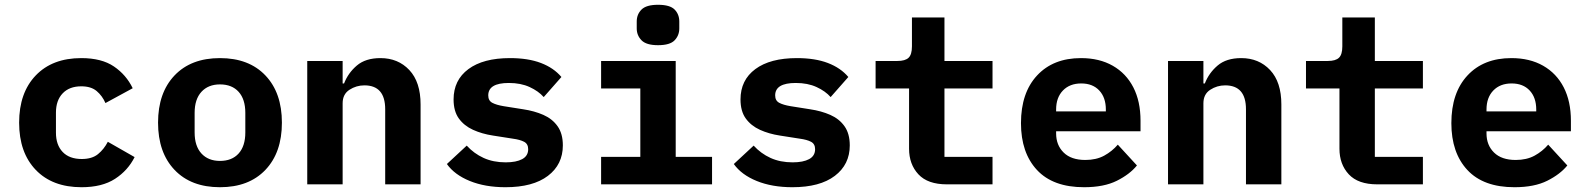

<svg xmlns="http://www.w3.org/2000/svg" viewBox="-20 -771 6640 803"><path d="M321 12Q199 12 129.5 -60.5Q60 -133 60 -258Q60 -383 129.5 -455.5Q199 -528 320 -528Q405 -528 456.5 -493Q508 -458 535 -402L421 -340Q408 -370 384.5 -390Q361 -410 320 -410Q270 -410 242 -380.5Q214 -351 214 -300V-216Q214 -165 242 -135.5Q270 -106 322 -106Q365 -106 390 -126.5Q415 -147 431 -178L543 -114Q515 -58 461 -23Q407 12 321 12Z M900 12Q779 12 710 -60.5Q641 -133 641 -258Q641 -383 710 -455.5Q779 -528 900 -528Q1021 -528 1090 -455.5Q1159 -383 1159 -258Q1159 -133 1090 -60.5Q1021 12 900 12ZM900 -98Q950 -98 978 -129Q1006 -160 1006 -217V-299Q1006 -356 978 -387Q950 -418 900 -418Q851 -418 822.5 -387Q794 -356 794 -299V-217Q794 -160 822.5 -129Q851 -98 900 -98Z M1265 0V-516H1413V-422H1419Q1436 -466 1472.5 -497Q1509 -528 1571 -528Q1645 -528 1692 -478Q1739 -428 1739 -334V0H1591V-314Q1591 -414 1504 -414Q1470 -414 1441.5 -395.5Q1413 -377 1413 -339V0Z M2094 12Q2009 12 1945 -14Q1881 -40 1849 -85L1932 -162Q1962 -129 2002.5 -110.5Q2043 -92 2095 -92Q2139 -92 2164 -105.5Q2189 -119 2189 -147Q2189 -169 2172 -178Q2155 -187 2125 -191L2042 -204Q1996 -211 1958.5 -228Q1921 -245 1899 -275.5Q1877 -306 1877 -355Q1877 -436 1939 -482Q2001 -528 2113 -528Q2189 -528 2242.5 -507.5Q2296 -487 2328 -449L2254 -365Q2232 -390 2195 -407Q2158 -424 2108 -424Q2022 -424 2022 -372Q2022 -350 2039 -341Q2056 -332 2086 -327L2168 -314Q2215 -307 2252.5 -290.5Q2290 -274 2312 -243Q2334 -212 2334 -163Q2334 -83 2271.5 -35.5Q2209 12 2094 12Z M2732 -582Q2683 -582 2663 -602.5Q2643 -623 2643 -652V-681Q2643 -711 2663 -731Q2683 -751 2732 -751Q2782 -751 2801.5 -731Q2821 -711 2821 -681V-652Q2821 -623 2801.5 -602.5Q2782 -582 2732 -582ZM2494 -115H2658V-401H2494V-516H2806V-115H2958V0H2494Z M3294 12Q3209 12 3145 -14Q3081 -40 3049 -85L3132 -162Q3162 -129 3202.5 -110.5Q3243 -92 3295 -92Q3339 -92 3364 -105.5Q3389 -119 3389 -147Q3389 -169 3372 -178Q3355 -187 3325 -191L3242 -204Q3196 -211 3158.5 -228Q3121 -245 3099 -275.5Q3077 -306 3077 -355Q3077 -436 3139 -482Q3201 -528 3313 -528Q3389 -528 3442.5 -507.5Q3496 -487 3528 -449L3454 -365Q3432 -390 3395 -407Q3358 -424 3308 -424Q3222 -424 3222 -372Q3222 -350 3239 -341Q3256 -332 3286 -327L3368 -314Q3415 -307 3452.5 -290.5Q3490 -274 3512 -243Q3534 -212 3534 -163Q3534 -83 3471.5 -35.5Q3409 12 3294 12Z M3940 0Q3860 0 3821 -42Q3782 -84 3782 -149V-401H3642V-516H3733Q3766 -516 3780 -529.5Q3794 -543 3794 -577V-698H3930V-516H4131V-401H3930V-115H4131V0Z M4514 12Q4384 12 4317 -60Q4250 -132 4250 -256Q4250 -383 4317.5 -455.5Q4385 -528 4501 -528Q4578 -528 4634 -496Q4690 -464 4720 -405.5Q4750 -347 4750 -266V-222H4397V-213Q4397 -164 4428.5 -133Q4460 -102 4519 -102Q4565 -102 4598 -120Q4631 -138 4655 -166L4735 -79Q4705 -42 4651 -15Q4597 12 4514 12ZM4502 -422Q4454 -422 4425.5 -392.5Q4397 -363 4397 -313V-305H4605V-313Q4605 -363 4577.5 -392.5Q4550 -422 4502 -422Z M4865 0V-516H5013V-422H5019Q5036 -466 5072.5 -497Q5109 -528 5171 -528Q5245 -528 5292 -478Q5339 -428 5339 -334V0H5191V-314Q5191 -414 5104 -414Q5070 -414 5041.5 -395.5Q5013 -377 5013 -339V0Z M5740 0Q5660 0 5621 -42Q5582 -84 5582 -149V-401H5442V-516H5533Q5566 -516 5580 -529.5Q5594 -543 5594 -577V-698H5730V-516H5931V-401H5730V-115H5931V0Z M6314 12Q6184 12 6117 -60Q6050 -132 6050 -256Q6050 -383 6117.5 -455.5Q6185 -528 6301 -528Q6378 -528 6434 -496Q6490 -464 6520 -405.5Q6550 -347 6550 -266V-222H6197V-213Q6197 -164 6228.5 -133Q6260 -102 6319 -102Q6365 -102 6398 -120Q6431 -138 6455 -166L6535 -79Q6505 -42 6451 -15Q6397 12 6314 12ZM6302 -422Q6254 -422 6225.5 -392.5Q6197 -363 6197 -313V-305H6405V-313Q6405 -363 6377.5 -392.5Q6350 -422 6302 -422Z"/></svg>

Font: Lilex Nerd Font
Style: Bold
Weight: 700
Designer: Mike Abbink, Paul van der Laan, Pieter van Rosmalen, Mikhael Khrustik
Foundry: Mikhael Khrustik
Version: Version 2.400; ttfautohint (v1.8.4.7-5d5b);Nerd Fonts 3.3.0